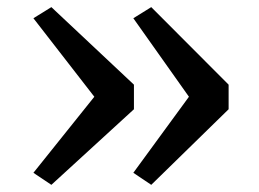

<svg xmlns="http://www.w3.org/2000/svg" viewBox="-20 -571 726 539"><path d="M404.6 -551 621.8 -333.3V-264.3L404.6 -52.1L354.3 -85.9L510.4 -299.4L354.3 -519.8ZM124.2 -551 356 -333.3V-264.3L124.2 -52.1L73.8 -85.9L244.8 -299.4L73.8 -519.8Z"/></svg>

Font: Merriweather Light
Style: Regular
Weight: 300
Designer: Eben Sorkin
Foundry: Eben Sorkin
Version: Version 2.100